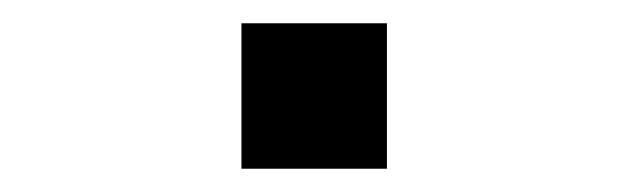

<svg xmlns="http://www.w3.org/2000/svg" viewBox="-20 -145 540 165"><path d="M312.5 0H187.5V-125H312.5Z"/></svg>

Font: 寒蝉点阵体 16px
Style: Regular
Weight: 400
Designer: Designed by Warren2060
Foundry: ChillType
Version: Version 1.000